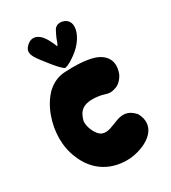

<svg xmlns="http://www.w3.org/2000/svg" viewBox="-178 -814 814 913"><g transform="rotate(-30 228.5 -357.5)"><path d="M277.3 -556.6C348.6 -610.4 372.1 -694.3 320.3 -715.8C292 -727.5 270.5 -715.8 262.7 -698.2C256.8 -685.5 252 -678.7 247.1 -666C242.2 -652.3 236.3 -634.8 230.5 -628.9C228.5 -631.8 226.6 -641.6 223.6 -646.5L214.8 -664.1C185.5 -724.6 142.6 -736.3 109.4 -698.2C80.1 -665 117.2 -628.9 160.2 -573.2C173.8 -555.7 204.1 -521.5 211.9 -521.5C227.5 -521.5 260.7 -543.9 277.3 -556.6ZM162.1 -262.7C172.9 -299.8 191.4 -337.9 282.2 -325.2C318.4 -320.3 330.1 -304.7 368.2 -318.4C384.8 -323.2 403.3 -336.9 418 -364.3C425.8 -382.8 431.6 -409.2 424.8 -432.6C413.1 -472.7 374 -489.3 346.7 -496.1C302.7 -506.8 252 -507.8 199.2 -504.9C163.1 -502.9 131.8 -488.3 104.5 -463.9C47.9 -409.2 19.5 -320.3 19.5 -244.1C19.5 -206.1 26.4 -167 42 -131.8C79.1 -39.1 162.1 14.6 271.5 4.9C373 -8.8 450.2 -71.3 402.3 -157.2C331.1 -239.3 265.6 -140.6 207 -164.1C177.7 -175.8 154.3 -235.4 162.1 -262.7Z"/></g></svg>

Font: Day Care
Style: Regular
Weight: 400
Designer: Noponies
Version: Version 1.000;PS 001.000;hotconv 1.0.88;makeotf.lib2.5.64775